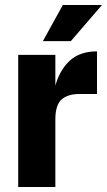

<svg xmlns="http://www.w3.org/2000/svg" viewBox="-20 -750 429 770"><path d="M53 0V-530H202V0ZM182 -238Q182 -331 200 -399.5Q218 -468 259 -506Q300 -544 369 -544V-373H298Q252 -373 227 -351Q202 -329 202 -271ZM264 -585H152L232 -730H389Z"/></svg>

Font: Radio Canada Big
Style: Bold
Weight: 700
Designer: Étienne Aubert Bonn
Foundry: Coppers and Brasses
Version: Version 1.001